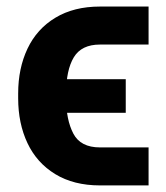

<svg xmlns="http://www.w3.org/2000/svg" viewBox="-20 -550 500 577"><path d="M426.5 -107V7.2H280.4Q201.5 7.2 145.9 -26.8Q90.4 -60.7 62.5 -120Q34.6 -179.2 34.6 -254.6V-269.2Q34.6 -344.6 62.7 -403.9Q90.8 -463.2 146.4 -496.7Q201.9 -530.3 280.4 -530.3H426.5V-416.1H280.4Q224.9 -416.1 201.8 -377.8Q178.7 -339.4 178.7 -269.2V-254.6Q178.7 -190 200.4 -148.5Q222.1 -107 280.4 -107ZM357.9 -211.1H124.7V-312H357.9Z"/></svg>

Font: Pretendard JP Variable
Style: Regular
Weight: 400
Designer: Base glyphs from Inter by Rasmus Andersson; Hangul glyphs from Noto Sans CJK(Source Han Sans) by Jang Soo-young and Kang
Foundry: Kil Hyung-jin
Version: Version 1.307;Glyphs 3.2 (3192)